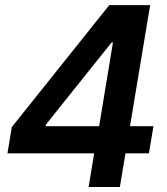

<svg xmlns="http://www.w3.org/2000/svg" viewBox="-20 -748 668 768"><path d="M9.8 -134.8 27.3 -239.7 417 -727.5H503.9L479.5 -578.1H426.3L163.1 -249V-243.2H593.8L575.7 -134.8ZM334.5 0 361.8 -167 371.6 -213.4 456.5 -727.5H580.6L459.5 0Z"/></svg>

Font: Inter Tight SemiBold
Style: Italic
Weight: 600
Italic angle: -9.39999°
Designer: Rasmus Andersson
Foundry: rsms
Version: Version 3.004